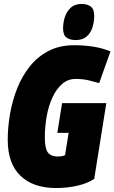

<svg xmlns="http://www.w3.org/2000/svg" viewBox="-20 -938 577 968"><path d="M262 10Q148 10 83.5 -51.5Q19 -113 19 -233Q19 -296 30.5 -363Q42 -430 66.5 -492Q91 -554 130 -603Q169 -652 224.5 -681Q280 -710 354 -710Q403 -710 449 -703Q495 -696 537 -679L480 -519Q456 -526 427 -533Q398 -540 361 -540Q322 -540 293 -514.5Q264 -489 244.5 -447Q225 -405 215.5 -352Q206 -299 206 -245Q206 -188 222 -168.5Q238 -149 270 -149Q296 -149 308 -156L326 -268H269L293 -418H516L455 -36Q420 -13 369.5 -1.5Q319 10 262 10ZM362 -736Q333 -736 315.5 -748.5Q298 -761 298 -795Q298 -824 307 -852Q316 -880 336.5 -899Q357 -918 391 -918Q420 -918 437.5 -905Q455 -892 455 -858Q455 -829 446.5 -801Q438 -773 417.5 -754.5Q397 -736 362 -736Z"/></svg>

Font: Georama SemiCondensed Black
Style: Italic
Weight: 900
Width: 4
Italic angle: -9°
Designer: Jean-Baptiste Levee
Foundry: Production Type
Version: Version 1.000